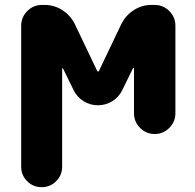

<svg xmlns="http://www.w3.org/2000/svg" viewBox="-20 -567 797 783"><path d="M376 -278.3Q377 -275.4 379.9 -275.4Q382.8 -275.4 383.8 -278.3L475.6 -470.7Q493.2 -504.9 525.9 -525.9Q558.6 -546.9 597.7 -546.9H610.4Q645.5 -546.9 670.4 -522Q695.3 -497.1 695.3 -461.9V-105.5Q695.3 -70.3 670.4 -45.4Q645.5 -20.5 610.8 -20.5Q576.2 -20.5 551.3 -45.4Q526.4 -70.3 526.4 -105.5V-288.1Q526.4 -290 524.4 -290.5Q522.5 -291 522.5 -289.1L478.5 -199.2Q464.8 -170.9 438 -154.3Q411.1 -137.7 379.4 -137.7Q347.7 -137.7 320.8 -154.3Q293.9 -170.9 280.3 -199.2L237.3 -287.1Q237.3 -289.1 235.4 -288.6Q233.4 -288.1 233.4 -286.1V113.3Q233.4 147.5 209 171.9Q184.6 196.3 149.9 196.3Q115.2 196.3 90.8 171.9Q66.4 147.5 66.4 113.3V-461.9Q66.4 -497.1 91.3 -522Q116.2 -546.9 151.4 -546.9H162.1Q201.2 -546.9 233.9 -525.9Q266.6 -504.9 284.2 -470.7Z"/></svg>

Font: Gen Jyuu GothicX Heavy
Style: Bold
Weight: 900
Designer: [Source Han Sans]
Ryoko NISHIZUKA  (kana & ideographs); Paul D. Hunt (Latin, Greek & Cyrillic); Wenlong ZHANG  (bopomofo
Version: Version 1.002.20150607